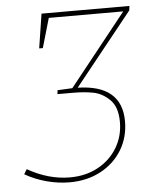

<svg xmlns="http://www.w3.org/2000/svg" viewBox="-51 -736 640 786"><g transform="rotate(-5 269.0 -343.0)"><path d="M510 -692 508 -674 270 -377Q451 -373 451 -223Q451 -158 419.5 -106Q388 -54 332 -24Q276 6 204 6Q158 6 110.5 -6.5Q63 -19 21 -43L33 -63Q119 -14 207 -14Q272 -14 322.5 -41.5Q373 -69 401.5 -116.5Q430 -164 430 -222Q430 -284 399.5 -314Q369 -344 332 -351Q295 -358 250 -358H185L187 -374L248 -377L483 -672H177L142 -551H127L149 -692Z"/></g></svg>

Font: Bitter Pro Thin
Style: Italic
Weight: 250
Italic angle: -9°
Designer: Sol Matas, and Bitter project Authors
Foundry: Sol Matas
Version: Version 1.010